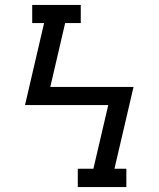

<svg xmlns="http://www.w3.org/2000/svg" viewBox="-20 -755 640 775"><path d="M294 0V-74H357L417 -331H81L158 -662H110V-735H306V-662H243L183 -404H519L442 -74H490V0Z"/></svg>

Font: Iosevka Slab Extended
Style: Regular
Weight: 400
Width: 7
Monospace: yes
Designer: Belleve Invis
Foundry: Belleve Invis
Version: Version 11.1.1; ttfautohint (v1.8.3)